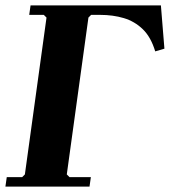

<svg xmlns="http://www.w3.org/2000/svg" viewBox="-22 -690 628 710"><path d="M-2 0 3 -35H60L70 -45L150 -625L140 -635H86L91 -670H573L586 -510L552 -500Q536 -553 506 -582Q476 -611 436 -623Q396 -635 348 -635H315L305 -625L225 -45L235 -35H314L309 0Z"/></svg>

Font: Brygada 1918
Style: Italic
Weight: 400
Italic angle: -8°
Designer: Mateusz Machalski | Borys Kosmynka | Przemek Hoffer
Foundry: NIEPODLEGLA 2018
Version: Version 3.006